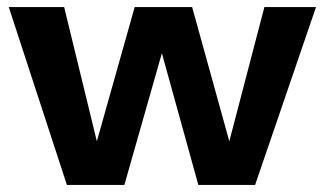

<svg xmlns="http://www.w3.org/2000/svg" viewBox="-20 -525 929 545"><path d="M4.9 -504.9H162.1L254.9 -124L362.3 -504.9H525.4L630.9 -124L730.5 -504.9H877L704.1 0H543L439.5 -374L333 0H169.9Z"/></svg>

Font: FreeUniversal
Style: Bold
Weight: 700
Version: Version 1.001 March 22, 2017